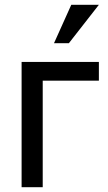

<svg xmlns="http://www.w3.org/2000/svg" viewBox="-20 -780 451 800"><path d="M70 0V-522H392V-444H158V0ZM267 -600H205L277 -760H392Z"/></svg>

Font: Rising Sun
Style: Regular
Weight: 400
Designer: Matt McInerney, Pablo Impallari, Rodrigo Fuenzalida (Raleway font), Stephen Hutchings (Greek), Cristiano Sobral (main ch
Foundry: The Rising Sun Project Authors
Version: Version 4.327; ttfautohint (v1.8.4.7-5d5b-dirty)